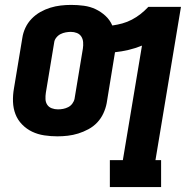

<svg xmlns="http://www.w3.org/2000/svg" viewBox="-20 -548 790 783"><path d="M428 215V105H481L559 -362Q532 -351 504.5 -344.5Q477 -338 449 -335L415 -127Q411 -106 401.5 -85.5Q392 -65 376.5 -48.5Q361 -32 340.5 -21Q320 -10 299 -3.5Q278 3 256.5 5.5Q235 8 214 8Q187 8 160.5 4Q134 0 111 -11Q88 -22 70 -40.5Q52 -59 43 -82.5Q34 -106 33 -133Q32 -160 37 -188L71 -393Q74 -414 83.5 -434.5Q93 -455 109 -471.5Q125 -488 144.5 -499Q164 -510 185 -516.5Q206 -523 227.5 -525.5Q249 -528 270 -528Q297 -528 322.5 -524.5Q348 -521 370 -510.5Q392 -500 410 -483.5Q428 -467 438 -444Q459 -447 479 -452.5Q499 -458 518 -468Q537 -478 553.5 -491Q570 -504 585 -520H718L614 105H637V215ZM216 -102Q227 -102 237.5 -104Q248 -106 258 -111Q268 -116 275 -125.5Q282 -135 284 -145L318 -350Q320 -363 319 -376Q318 -389 311.5 -399Q305 -409 293.5 -413.5Q282 -418 269 -418Q259 -418 248 -416Q237 -414 227 -409Q217 -404 209.5 -394.5Q202 -385 201 -375L167 -170Q165 -157 165.5 -144Q166 -131 172.5 -121Q179 -111 191 -106.5Q203 -102 216 -102Z"/></svg>

Font: Iosevka Etoile Extrabold
Style: Italic
Weight: 800
Italic angle: -9°
Designer: Belleve Invis
Foundry: Belleve Invis
Version: Version 22.1.2; ttfautohint (v1.8.4)